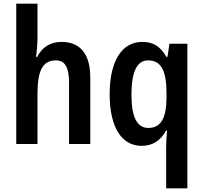

<svg xmlns="http://www.w3.org/2000/svg" viewBox="-20 -780 1102 1040"><path d="M183 -575V-760H68V0H183V-268C183 -393 208 -453 283 -453C332 -453 354 -415 354 -332V0H469V-360C469 -487 415 -553 313 -553C255 -553 207 -525 182 -472H175C179 -498 183 -539 183 -575Z M880 20V240H995V-543H898L887 -472H881C850 -527 811 -553 751 -553C642 -553 574 -453 574 -269C574 -89 640 10 747 10C808 10 850 -19 880 -73H885C881 -34 880 -3 880 20ZM784 -87C722 -87 692 -146 692 -267C692 -389 721 -453 782 -453C854 -453 882 -396 882 -272V-250C881 -141 852 -87 784 -87Z"/></svg>

Font: Noto Sans Telugu Condensed SemiBold
Style: Regular
Weight: 600
Width: 3
Designer: Jelle Bosma - Monotype Design Team
Foundry: Monotype Imaging Inc.
Version: Version 2.005